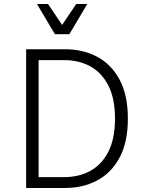

<svg xmlns="http://www.w3.org/2000/svg" viewBox="-20 -935 726 955"><path d="M110 0V-690H304Q393 -690 463.5 -652.5Q534 -615 575 -538.5Q616 -462 616 -345Q616 -228 575 -151.5Q534 -75 463.5 -37.5Q393 0 304 0ZM172 -54H299Q373 -54 430 -85.5Q487 -117 519.5 -181.5Q552 -246 552 -345Q552 -444 519.5 -508.5Q487 -573 430 -604.5Q373 -636 299 -636H172ZM414 -915 325 -765H253L164 -915H219L289 -811L359 -915Z"/></svg>

Font: Radio Canada Light
Style: Regular
Weight: 300
Designer: Charles Daoud, Etienne Aubert Bonn, Alexandre Saumier Demers, Jacques Le Bailly
Foundry: Radio-Canada
Version: Version 2.104;gftools[0.9.28.dev5+ged2979d]